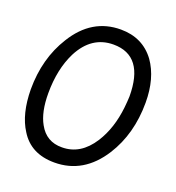

<svg xmlns="http://www.w3.org/2000/svg" viewBox="-121 -740 776 845"><g transform="rotate(20 267.5 -317.0)"><path d="M226.6 8.8Q116.2 8.8 65.4 -74.2Q20.5 -143.6 19.5 -258.8Q19.5 -403.3 87.9 -512.7Q167 -641.6 302.7 -641.6Q405.3 -641.6 462.9 -563.5Q514.6 -490.2 514.6 -376Q514.6 -229.5 445.3 -120.1Q363.3 8.8 226.6 8.8ZM434.6 -325.2Q437.5 -352.5 438.5 -377Q438.5 -568.4 294.9 -568.4Q192.4 -568.4 138.7 -463.9Q97.7 -381.8 97.7 -268.6Q97.7 -180.7 127 -128.9Q162.1 -64.5 235.4 -65.4Q322.3 -65.4 377.9 -152.3Q423.8 -224.6 434.6 -325.2Z"/></g></svg>

Font: Puritan
Style: Italic
Weight: 400
Version: 2.0a